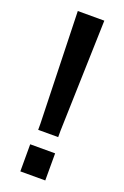

<svg xmlns="http://www.w3.org/2000/svg" viewBox="-138 -744 510 789"><g transform="rotate(20 116.5 -350.0)"><path d="M72.5 -185.5V-213L58.5 -700H174.5L160 -213V-185.5ZM62 0V-118.5H171V0Z"/></g></svg>

Font: Cabin Condensed Medium
Style: Regular
Weight: 500
Width: 3
Designer: Pablo Impallari
Foundry: Pablo Impallari. http://www.impallari.com Igino Marini. http://www.ikern.com
Version: Version 3.001; ttfautohint (v1.8.3)